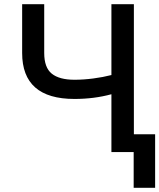

<svg xmlns="http://www.w3.org/2000/svg" viewBox="-20 -727 762 918"><path d="M191.4 -707V-473.6Q191.4 -403.8 227.5 -374.8Q263.7 -345.7 335.9 -345.7Q379.4 -345.7 426 -351.8Q472.7 -357.9 512.7 -368.2V-707H620.1V-85H721.7V170.9H619.1V0H512.7V-276.4Q430.2 -253.9 335.9 -253.9Q85.9 -253.9 85.9 -473.6V-707Z"/></svg>

Font: Pretendard GOV Medium
Style: Regular
Weight: 500
Designer: Base glyphs from Inter by Rasmus Andersson; Hangeul glyphs from Noto Sans CJK(Source Han Sans) by Jang Soo-young and Kan
Foundry: Kil Hyung-jin
Version: Version 1.309